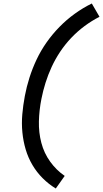

<svg xmlns="http://www.w3.org/2000/svg" viewBox="-20 -874 590 1098"><path d="M299 204Q258 179 224 145Q190 111 165.5 69.5Q141 28 127 -19Q113 -66 108 -117Q103 -168 107.5 -220Q112 -272 122 -325Q132 -378 148.5 -430Q165 -482 189 -533Q213 -584 246 -631Q279 -678 319.5 -719.5Q360 -761 407 -795Q454 -829 505 -854L549 -778Q504 -755 463 -724.5Q422 -694 387 -657Q352 -620 324 -578Q296 -536 275.5 -491.5Q255 -447 240.5 -401Q226 -355 217 -309Q204 -244 202.5 -180Q201 -116 216.5 -57Q232 2 267 50.5Q302 99 350 132Z"/></svg>

Font: Lode Dark
Style: Bold Italic
Weight: 700
Italic angle: -11°
Monospace: yes
Designer: Belleve Invis
Foundry: Belleve Invis
Version: Version 29.2.0; ttfautohint (v1.8.3)